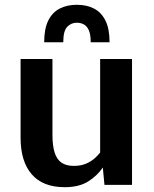

<svg xmlns="http://www.w3.org/2000/svg" viewBox="-20 -776 646 806"><path d="M251.5 9.8Q160.2 9.8 113.3 -44.2Q66.4 -98.1 66.4 -198.2V-528.3H200.2V-210.9Q200.2 -165 209.2 -136Q218.3 -106.9 238 -93.3Q257.8 -79.6 289.1 -79.6Q319.8 -79.6 341.1 -88.9Q362.3 -98.1 377 -111.1Q391.6 -124 400.4 -135.7V-528.3H534.2V0H418.5L411.6 -72.8Q388.7 -38.6 350.3 -14.4Q312 9.8 251.5 9.8ZM165.5 -598.6Q165.5 -655.3 182.6 -689.7Q199.7 -724.1 230.5 -740Q261.2 -755.9 302.7 -755.9Q344.2 -755.9 374.8 -740Q405.3 -724.1 422.6 -689.7Q439.9 -655.3 439.9 -598.6H360.8Q360.8 -630.9 353 -648.7Q345.2 -666.5 331.8 -673.6Q318.4 -680.7 302.7 -680.7Q279.3 -680.7 262.5 -663.8Q245.6 -647 245.6 -598.6Z"/></svg>

Font: Comme SemiBold
Style: Regular
Weight: 600
Version: Version 1.000;gftools[0.9.27]